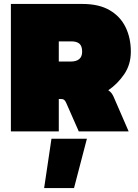

<svg xmlns="http://www.w3.org/2000/svg" viewBox="-20 -664 696 970"><path d="M35 0V-644H397Q480 -644 534 -612.5Q588 -581 614.5 -526.5Q641 -472 641 -403Q641 -338 607.5 -289Q574 -240 527 -208Q538 -201 544 -192.5Q550 -184 554 -175L630 0H378L315 -143Q310 -155 304 -159.5Q298 -164 287 -164H277V0ZM277 -353H336Q395 -353 395 -403Q395 -431 381.5 -443Q368 -455 340 -455H277ZM203 286 240 37H419L354 286Z"/></svg>

Font: Kanit Black
Style: Regular
Weight: 900
Designer: Katatrad Team
Foundry: CadsonDemak
Version: Version 2.000; ttfautohint (v1.8.3)